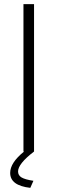

<svg xmlns="http://www.w3.org/2000/svg" viewBox="-20 -730 277 925"><path d="M144 0Q67 59 67 96Q67 115 84 125Q101 135 141 141L126 175Q29 164 29 103Q29 54 96 0H93V-710H144Z"/></svg>

Font: Raleway-v4020 Light
Style: Regular
Weight: 300
Designer: Matt McInerney, Pablo Impallari, Rodrigo Fuenzalida
Foundry: Matt McInerney, Pablo Impallari, Rodrigo Fuenzalida
Version: Version 4.020;PS 004.020;hotconv 1.0.88;makeotf.lib2.5.64775